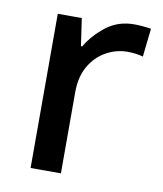

<svg xmlns="http://www.w3.org/2000/svg" viewBox="-68 -605 560 661"><g transform="rotate(10 212.5 -274.5)"><path d="M349 -549Q363 -549 379.5 -547.5Q396 -546 408 -544L397 -445Q371 -452 343 -452Q303 -452 267.5 -432Q232 -412 210.5 -374.5Q189 -337 189 -284V0H83V-539H167L181 -443H185Q211 -486 252 -517.5Q293 -549 349 -549Z"/></g></svg>

Font: Noto Sans Telugu Medium
Style: Regular
Weight: 500
Designer: Jelle Bosma - Monotype Design Team
Foundry: Monotype Imaging Inc.
Version: Version 2.005; ttfautohint (v1.8.4.7-5d5b)